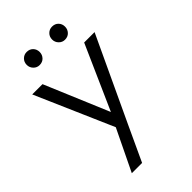

<svg xmlns="http://www.w3.org/2000/svg" viewBox="-253 -734 1017 1017"><g transform="rotate(-45 255.0 -226.0)"><path d="M228 2 22 -470H99L265 -76H236L411 -470H489L268 2ZM100 198 229 -69 268 2 177 198ZM160 -552Q140 -552 126 -566.5Q112 -581 112 -601Q112 -622 126 -636Q140 -650 160 -650Q182 -650 195.5 -636Q209 -622 209 -601Q209 -581 195.5 -566.5Q182 -552 160 -552ZM350 -552Q330 -552 316 -566.5Q302 -581 302 -601Q302 -622 316 -636Q330 -650 350 -650Q372 -650 385.5 -636Q399 -622 399 -601Q399 -581 385.5 -566.5Q372 -552 350 -552Z"/></g></svg>

Font: Outfit-Light
Style: Regular
Weight: 300
Designer: Rodrigo Fuenzalida
Foundry: fragTYPE
Version: Version 1.000